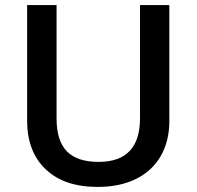

<svg xmlns="http://www.w3.org/2000/svg" viewBox="-20 -734 782 764"><path d="M653.8 -713.9V-252Q653.8 -172.9 619.9 -113.5Q585.9 -54.2 521.7 -22.2Q457.5 9.8 368.2 9.8Q235.4 9.8 161.6 -60.5Q87.9 -130.9 87.9 -253.9V-713.9H205.1V-262.2Q205.1 -173.8 246.1 -131.8Q287.1 -89.8 372.1 -89.8Q537.1 -89.8 537.1 -263.2V-713.9Z"/></svg>

Font: Open Sans Semibold
Style: Regular
Weight: 600
Foundry: Ascender Corporation
Version: Version 1.10